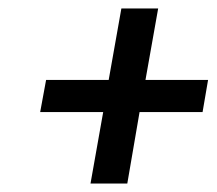

<svg xmlns="http://www.w3.org/2000/svg" viewBox="-20 -527 512 454"><path d="M194 -93 224 -262H75L89 -338H237L267 -507H354L324 -338H472L459 -262H310L281 -93Z"/></svg>

Font: Cuprum SemiBold
Style: Italic
Weight: 600
Italic angle: -10°
Version: Version 3.000